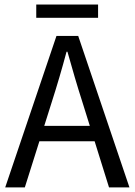

<svg xmlns="http://www.w3.org/2000/svg" viewBox="-20 -812 584 832"><path d="M2.6 0 224.7 -656.3H318.9L540.9 0H452.4L338 -366.6Q320.3 -421.8 304.2 -476.5Q288.1 -531.1 272.3 -587.7H268.3Q253.2 -531.1 237.1 -476.5Q221 -421.8 203.3 -366.6L87.6 0ZM119.4 -199.9V-266.6H421.6V-199.9ZM137.1 -735V-792.4H405V-735Z"/></svg>

Font: Source Sans Variable
Style: Regular
Weight: 200
Designer: Paul D. Hunt
Foundry: Adobe Systems Incorporated
Version: Version 3.006;hotconv 1.0.111;makeotfexe 2.5.65597